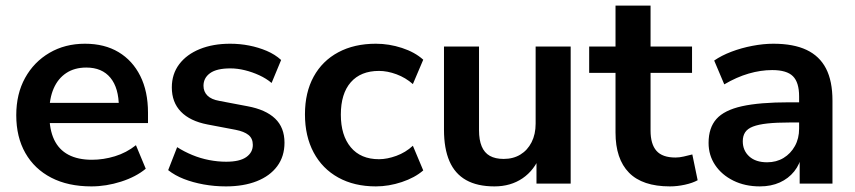

<svg xmlns="http://www.w3.org/2000/svg" viewBox="-20 -655 3052 685"><path d="M306 10Q223 10 163 -21Q103 -52 70.5 -109Q38 -166 38 -244Q38 -320 69.5 -377Q101 -434 156.5 -466.5Q212 -499 283 -499Q353 -499 403 -469Q453 -439 480.5 -384Q508 -329 508 -253V-216H139V-288H420L404 -273Q404 -341 374 -377.5Q344 -414 288 -414Q246 -414 216.5 -394.5Q187 -375 171.5 -339.5Q156 -304 156 -255V-248Q156 -193 173 -157Q190 -121 224 -103Q258 -85 308 -85Q349 -85 390 -97.5Q431 -110 465 -137L500 -53Q465 -24 412 -7Q359 10 306 10Z M786 10Q745 10 706.5 3Q668 -4 636 -16.5Q604 -29 580 -48L612 -130Q637 -114 666 -102Q695 -90 726 -84Q757 -78 787 -78Q835 -78 858.5 -94.5Q882 -111 882 -138Q882 -161 866.5 -173.5Q851 -186 820 -192L720 -211Q658 -223 625.5 -256.5Q593 -290 593 -343Q593 -391 619.5 -426Q646 -461 693 -480Q740 -499 801 -499Q836 -499 869 -492.5Q902 -486 931.5 -473.5Q961 -461 983 -441L949 -359Q930 -375 905 -386.5Q880 -398 853.5 -404.5Q827 -411 802 -411Q753 -411 729.5 -394Q706 -377 706 -349Q706 -328 720 -314Q734 -300 763 -295L863 -276Q928 -264 961.5 -232Q995 -200 995 -146Q995 -97 969 -62Q943 -27 896 -8.5Q849 10 786 10Z M1321 10Q1244 10 1187 -21.5Q1130 -53 1099 -111Q1068 -169 1068 -247Q1068 -325 1099 -381.5Q1130 -438 1187 -468.5Q1244 -499 1321 -499Q1368 -499 1414 -484Q1460 -469 1490 -442L1453 -355Q1427 -378 1394.5 -390Q1362 -402 1332 -402Q1267 -402 1231.5 -361.5Q1196 -321 1196 -246Q1196 -172 1231.5 -129.5Q1267 -87 1332 -87Q1361 -87 1394 -99Q1427 -111 1453 -135L1490 -47Q1460 -21 1413.5 -5.5Q1367 10 1321 10Z M1744 10Q1683 10 1643 -12.5Q1603 -35 1583.5 -80Q1564 -125 1564 -192V-489H1689V-190Q1689 -156 1698.5 -133Q1708 -110 1727.5 -99Q1747 -88 1777 -88Q1811 -88 1836.5 -103.5Q1862 -119 1876.5 -147.5Q1891 -176 1891 -214V-489H2016V0H1894V-102H1908Q1887 -48 1844.5 -19Q1802 10 1744 10Z M2370 10Q2272 10 2224 -39Q2176 -88 2176 -182V-395H2082V-489H2176V-635H2301V-489H2449V-395H2301V-189Q2301 -141 2322 -117Q2343 -93 2390 -93Q2404 -93 2419 -96.5Q2434 -100 2450 -104L2469 -12Q2451 -2 2423.5 4Q2396 10 2370 10Z M2691 10Q2638 10 2596.5 -10.5Q2555 -31 2531.5 -66Q2508 -101 2508 -145Q2508 -199 2536 -230.5Q2564 -262 2627 -276Q2690 -290 2796 -290H2846V-218H2797Q2750 -218 2718 -214.5Q2686 -211 2666.5 -203.5Q2647 -196 2638.5 -183Q2630 -170 2630 -151Q2630 -118 2653 -97Q2676 -76 2717 -76Q2750 -76 2775.5 -91.5Q2801 -107 2816 -134Q2831 -161 2831 -196V-311Q2831 -361 2809 -383Q2787 -405 2735 -405Q2694 -405 2651 -392.5Q2608 -380 2564 -354L2528 -439Q2554 -457 2589.5 -470.5Q2625 -484 2664.5 -491.5Q2704 -499 2739 -499Q2811 -499 2857.5 -477Q2904 -455 2927 -410.5Q2950 -366 2950 -296V0H2833V-104H2841Q2834 -69 2813.5 -43.5Q2793 -18 2762 -4Q2731 10 2691 10Z"/></svg>

Font: Nunito Sans 12pt ExtraLight 12pt
Style: Bold
Weight: 700
Version: Version 3.101;gftools[0.9.27]